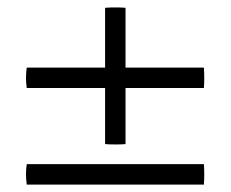

<svg xmlns="http://www.w3.org/2000/svg" viewBox="-20 -498 621 517"><path d="M529 -261H318V-110Q308 -109 291 -109Q274 -109 263 -110V-261H52Q48 -288 52 -316H263V-477Q274 -478 291 -478Q308 -478 318 -477V-316H529Q531 -288 529 -261ZM529 -1H52Q48 -28 52 -56H529Q531 -28 529 -1Z"/></svg>

Font: Tiro Gurmukhi
Style: Regular
Weight: 400
Designer: Gurmukhi: John Hudson & Fiona Ross. Latin: John Hudson.
Foundry: Tiro Typeworks Ltd.
Version: Version 1.52